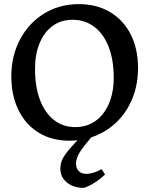

<svg xmlns="http://www.w3.org/2000/svg" viewBox="-20 -671 724 932"><path d="M35 -300Q35 -400 77.5 -480Q120 -560 194.5 -605.5Q269 -651 363 -651Q449 -651 514 -612.5Q579 -574 614.5 -504Q650 -434 650 -341Q650 -240 607 -159.5Q564 -79 487.5 -33.5Q411 12 316 12Q232 12 168.5 -26.5Q105 -65 70 -136Q35 -207 35 -300ZM532 -294Q532 -380 507.5 -443.5Q483 -507 437.5 -541Q392 -575 332 -575Q277 -575 236 -545.5Q195 -516 172.5 -462Q150 -408 150 -336Q150 -250 174 -186.5Q198 -123 242 -88.5Q286 -54 345 -54Q401 -54 443 -83.5Q485 -113 508.5 -167.5Q532 -222 532 -294ZM273 148Q273 124 282.5 103Q292 82 319 50.5Q346 19 406 -42H456Q391 31 370 63.5Q349 96 349 123Q349 146 362.5 159.5Q376 173 399 173Q415 173 436 166.5Q457 160 473 150L490 176Q466 199 438 216.5Q410 234 387 241Q337 241 305 215Q273 189 273 148Z"/></svg>

Font: Alegreya Medium
Style: Regular
Weight: 500
Designer: Juan Pablo del Peral
Foundry: Huerta Tipografica
Version: Version 2.007; ttfautohint (v1.6)